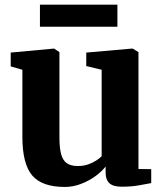

<svg xmlns="http://www.w3.org/2000/svg" viewBox="-20 -766 679 798"><path d="M485.5 10Q450.5 10 434.8 -4.5Q419 -19 419 -48V-74Q403.5 -53.5 376.8 -34Q350 -14.5 317 -1.8Q284 11 249.5 11Q154 11 113.5 -37.2Q73 -85.5 73 -197.5V-476L24.5 -490V-547.5L203 -564H205L227 -549.5V-195.5Q227 -151.5 234 -125.5Q241 -99.5 257.5 -87.8Q274 -76 303 -76Q327.5 -76 346.5 -82.8Q365.5 -89.5 379.8 -98.8Q394 -108 402.5 -116.5V-476L338.5 -491.5V-547.5L527.5 -564H531.5L555.5 -549.5V-63.5L608.5 -63V-5Q590 -1.5 558.2 4.2Q526.5 10 485.5 10ZM468 -746.5V-655H146V-746.5Z"/></svg>

Font: Merriweather 28pt ExtraBold
Style: Regular
Weight: 800
Version: Version 2.100